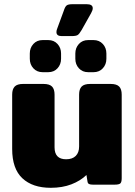

<svg xmlns="http://www.w3.org/2000/svg" viewBox="-20 -880 643 915"><path d="M249 -727Q249 -735 252 -742L284 -829Q290 -848 297.5 -854Q305 -860 326 -860H393Q422 -860 422 -841Q422 -831 414 -817L369 -737Q358 -718 350 -713Q342 -708 320 -708H274Q249 -708 249 -727ZM122 -600V-625Q122 -652 139 -670.5Q156 -689 183 -689H210Q237 -689 254 -670.5Q271 -652 271 -625V-600Q271 -573 254 -554.5Q237 -536 210 -536H183Q156 -536 139 -554.5Q122 -573 122 -600ZM339 -600V-625Q339 -652 356 -670.5Q373 -689 400 -689H426Q453 -689 470 -670.5Q487 -652 487 -625V-600Q487 -573 470 -554.5Q453 -536 426 -536H400Q373 -536 356 -554.5Q339 -573 339 -600ZM38 -170V-429Q38 -455 50 -467.5Q62 -480 90 -480H187Q216 -480 228 -467.5Q240 -455 240 -429V-178Q240 -121 295 -121Q325 -121 341 -137Q357 -153 357 -182V-429Q357 -455 369 -467.5Q381 -480 410 -480H507Q536 -480 548 -467.5Q560 -455 560 -429V-31Q560 -12 553.5 -6Q547 0 526 0H423Q411 0 404.5 -3Q398 -6 397 -15L392 -46Q363 -18 320 -1.5Q277 15 222 15Q135 15 86.5 -30.5Q38 -76 38 -170Z"/></svg>

Font: Mitr SemiBold
Style: Regular
Weight: 600
Designer: Thanarat Vachiruckul
Foundry: Cadson Demak
Version: Version 1.002